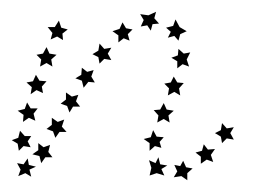

<svg xmlns="http://www.w3.org/2000/svg" viewBox="-45 -314 450 326"><path d="M352 -98 346 -88 352 -77 340 -79 332 -71 330 -82 320 -88 330 -93 332 -105 340 -96ZM320 -61 313 -51 317 -39 306 -43 296 -36V-48L287 -55L298 -58L301 -69L308 -60ZM282 -28 273 -20V-8L263 -15L250 -13L256 -23L251 -34L261 -32L266 -41L271 -30ZM234 -16 221 -20 209 -16 212 -29 208 -42 219 -37 224 -47 227 -35 239 -33 229 -27ZM209 -58V-71L199 -78L211 -81L215 -93L221 -82L233 -81L226 -73L229 -63L218 -66ZM222 -106 224 -118 216 -127 227 -128 233 -139 238 -128 250 -126 241 -118 243 -106 233 -112ZM240 -152 242 -164 234 -172 245 -174 250 -184 256 -174 267 -173 259 -164 261 -152 251 -158ZM256 -198V-210L246 -216L257 -220L258 -231L267 -223L278 -225L272 -213L276 -201L265 -205ZM258 -245 251 -253 240 -250 245 -260 237 -267 249 -270 253 -281 260 -268 272 -261 261 -256ZM225 -274 214 -273 211 -262 205 -271 194 -269 199 -280 193 -290 207 -288 220 -294 217 -283ZM180 -264 172 -256 175 -245 165 -249 156 -242V-254L146 -261L158 -265L163 -276L169 -266ZM144 -233 138 -223 144 -212 132 -214 124 -206 122 -217 112 -222 122 -228 124 -240 132 -231ZM114 -195 110 -184 116 -174 105 -175 97 -165 94 -177 83 -181 93 -187 94 -199 103 -192ZM88 -153 84 -142 91 -133H79L73 -123L69 -134L58 -138L67 -145V-157L77 -150ZM64 -111 60 -99 68 -90H56L49 -80L45 -91L34 -95L43 -102V-114L53 -107ZM40 -68 37 -56 44 -47H32L25 -37L22 -49L10 -52L20 -59V-71L29 -64ZM8 -14 -2 -20 -14 -15 -10 -26 -16 -37 -5 -35 2 -45 4 -34 16 -31 5 -26ZM-13 -58 -15 -70 -25 -76 -14 -80 -11 -92 -3 -83H8L2 -74L7 -64L-5 -66ZM-6 -107 -5 -119 -15 -126 -3 -129 1 -140 7 -130H19L12 -121L15 -109L4 -114ZM7 -154 9 -166 0 -174 11 -176 16 -187 22 -177 34 -176 26 -167 28 -156 17 -161ZM23 -201 25 -213 17 -221 28 -223 34 -234 39 -223 51 -221 42 -213 44 -201 34 -207ZM41 -247 44 -258 36 -268H48L55 -279L59 -267L70 -264L61 -257L62 -246L52 -252Z"/></svg>

Font: Santa christmas start
Style: Regular
Weight: 400
Designer: MUHAMMAD YONI
Version: Version 001.000